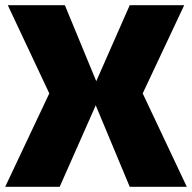

<svg xmlns="http://www.w3.org/2000/svg" viewBox="-20 -720 740 740"><path d="M230 -700 351 -407 480 -700H690L530 -360L700 0H480L349 -314L210 0H0L170 -360L10 -700Z"/></svg>

Font: Fivo Sans Modern Heavy
Style: Regular
Weight: 900
Designer: Alexander Slobzheninov
Foundry: Alexander Slobzheninov
Version: 1.0